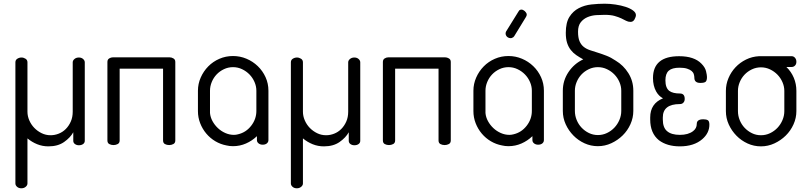

<svg xmlns="http://www.w3.org/2000/svg" viewBox="-20 -782 4357 1035"><path d="M405 -472Q419 -472 428 -464Q437 -456 437 -446V-23Q437 -12 428 -5.5Q419 1 405 1Q393 1 384 -5.5Q375 -12 375 -23V-69Q359 -40 325.5 -16.5Q292 7 241 7Q209 7 180.5 -4.5Q152 -16 128 -36V207Q128 217 118.5 225Q109 233 95 233Q81 233 72 225Q63 217 63 207V-180V-202V-446Q63 -459 73.5 -465.5Q84 -472 96 -472Q107 -472 117.5 -465.5Q128 -459 128 -446V-202V-180Q128 -156 138 -133Q148 -110 165 -92.5Q182 -75 204.5 -64Q227 -53 253 -53Q275 -53 296.5 -61.5Q318 -70 334.5 -86.5Q351 -103 361.5 -126.5Q372 -150 372 -180V-446Q372 -456 381.5 -464Q391 -472 405 -472Z M894 -473Q905 -473 915 -467Q925 -461 925 -448V-25Q925 -11 914.5 -5.5Q904 0 892 0Q879 0 869 -5.5Q859 -11 859 -25V-412H625V-25Q625 -11 614.5 -5.5Q604 0 592 0Q579 0 569 -5.5Q559 -11 559 -25V-448Q559 -461 568.5 -467Q578 -473 589 -473Z M1236 -480Q1274 -480 1308.5 -465.5Q1343 -451 1369.5 -425.5Q1396 -400 1411.5 -366Q1427 -332 1427 -293V-280V-184V-27Q1427 -16 1418.5 -9Q1410 -2 1396 -2Q1383 -2 1374 -9Q1365 -16 1365 -27V-48Q1339 -23 1306 -8.5Q1273 6 1236 6Q1227 6 1218 5Q1209 4 1201 2Q1169 -4 1141 -20.5Q1113 -37 1092 -62Q1071 -87 1059 -118Q1047 -149 1047 -183V-184V-280V-293Q1047 -330 1062 -364Q1077 -398 1102.5 -424Q1128 -450 1162.5 -465Q1197 -480 1236 -480ZM1112 -280V-184V-173Q1114 -150 1125.5 -129Q1137 -108 1154.5 -91.5Q1172 -75 1194.5 -65Q1217 -55 1241 -55Q1252 -55 1263 -58Q1306 -68 1334 -104Q1362 -140 1362 -184V-280V-293Q1362 -317 1352 -340Q1342 -363 1325 -380.5Q1308 -398 1285 -409Q1262 -420 1236 -420Q1210 -420 1187 -409Q1164 -398 1147.5 -380.5Q1131 -363 1121.5 -340Q1112 -317 1112 -293Z M1890 -472Q1904 -472 1913 -464Q1922 -456 1922 -446V-23Q1922 -12 1913 -5.5Q1904 1 1890 1Q1878 1 1869 -5.5Q1860 -12 1860 -23V-69Q1844 -40 1810.5 -16.5Q1777 7 1726 7Q1694 7 1665.5 -4.5Q1637 -16 1613 -36V207Q1613 217 1603.5 225Q1594 233 1580 233Q1566 233 1557 225Q1548 217 1548 207V-180V-202V-446Q1548 -459 1558.5 -465.5Q1569 -472 1581 -472Q1592 -472 1602.5 -465.5Q1613 -459 1613 -446V-202V-180Q1613 -156 1623 -133Q1633 -110 1650 -92.5Q1667 -75 1689.5 -64Q1712 -53 1738 -53Q1760 -53 1781.5 -61.5Q1803 -70 1819.5 -86.5Q1836 -103 1846.5 -126.5Q1857 -150 1857 -180V-446Q1857 -456 1866.5 -464Q1876 -472 1890 -472Z M2379 -473Q2390 -473 2400 -467Q2410 -461 2410 -448V-25Q2410 -11 2399.5 -5.5Q2389 0 2377 0Q2364 0 2354 -5.5Q2344 -11 2344 -25V-412H2110V-25Q2110 -11 2099.5 -5.5Q2089 0 2077 0Q2064 0 2054 -5.5Q2044 -11 2044 -25V-448Q2044 -461 2053.5 -467Q2063 -473 2074 -473Z M2721 -480Q2759 -480 2793.5 -465.5Q2828 -451 2854.5 -425.5Q2881 -400 2896.5 -366Q2912 -332 2912 -293V-280V-184V-27Q2912 -16 2903.5 -9Q2895 -2 2881 -2Q2868 -2 2859 -9Q2850 -16 2850 -27V-48Q2824 -23 2791 -8.5Q2758 6 2721 6Q2712 6 2703 5Q2694 4 2686 2Q2654 -4 2626 -20.5Q2598 -37 2577 -62Q2556 -87 2544 -118Q2532 -149 2532 -183V-184V-280V-293Q2532 -330 2547 -364Q2562 -398 2587.5 -424Q2613 -450 2647.5 -465Q2682 -480 2721 -480ZM2597 -280V-184V-173Q2599 -150 2610.5 -129Q2622 -108 2639.5 -91.5Q2657 -75 2679.5 -65Q2702 -55 2726 -55Q2737 -55 2748 -58Q2791 -68 2819 -104Q2847 -140 2847 -184V-280V-293Q2847 -317 2837 -340Q2827 -363 2810 -380.5Q2793 -398 2770 -409Q2747 -420 2721 -420Q2695 -420 2672 -409Q2649 -398 2632.5 -380.5Q2616 -363 2606.5 -340Q2597 -317 2597 -293ZM2752 -587Q2750 -585 2748 -582.5Q2746 -580 2744 -580Q2736 -574 2724.5 -577.5Q2713 -581 2708 -591Q2703 -601 2708 -612L2775 -720Q2777 -724 2780 -727Q2790 -733 2800 -728Q2810 -723 2815 -715Q2824 -704 2815 -690Z M3239 -702Q3219 -702 3194.5 -700.5Q3170 -699 3148 -690Q3126 -681 3111 -662.5Q3096 -644 3096 -611Q3096 -579 3104 -560Q3112 -541 3126.5 -529.5Q3141 -518 3160.5 -511.5Q3180 -505 3202.5 -498Q3225 -491 3249.5 -481.5Q3274 -472 3299 -455Q3341 -430 3367.5 -387.5Q3394 -345 3394 -293V-184Q3394 -147 3378.5 -112.5Q3363 -78 3336.5 -52Q3310 -26 3275.5 -10Q3241 6 3203 6Q3165 6 3131 -9.5Q3097 -25 3071 -51.5Q3045 -78 3029.5 -112Q3014 -146 3014 -184V-293Q3014 -348 3044.5 -393.5Q3075 -439 3124 -462Q3104 -473 3087 -484.5Q3070 -496 3057 -512.5Q3044 -529 3037 -551Q3030 -573 3030 -605Q3030 -660 3049.5 -691Q3069 -722 3100 -738Q3131 -754 3168 -758Q3205 -762 3240 -762Q3268 -762 3298 -757.5Q3328 -753 3352.5 -745Q3377 -737 3392.5 -725.5Q3408 -714 3408 -701Q3408 -691 3400.5 -677.5Q3393 -664 3379 -664Q3366 -664 3355 -670Q3344 -676 3329 -683Q3314 -690 3293 -696Q3272 -702 3239 -702ZM3329 -293Q3329 -317 3319 -340Q3309 -363 3292 -380.5Q3275 -398 3252 -409Q3229 -420 3203 -420Q3177 -420 3154 -409Q3131 -398 3114.5 -380.5Q3098 -363 3088.5 -340Q3079 -317 3079 -293V-184Q3079 -159 3088.5 -135.5Q3098 -112 3115 -94Q3132 -76 3154.5 -65Q3177 -54 3203 -54Q3229 -54 3252 -65Q3275 -76 3292 -94Q3309 -112 3319 -135.5Q3329 -159 3329 -184Z M3771 -139Q3787 -139 3795.5 -134Q3804 -129 3804 -110Q3804 -65 3766 -32Q3721 7 3645 7Q3576 7 3532 -26Q3485 -64 3485 -138V-149Q3485 -224 3554 -252Q3531 -264 3517 -289Q3500 -320 3500 -361Q3500 -479 3641 -479Q3722 -479 3761 -439Q3781 -419 3786 -398Q3791 -377 3791 -367Q3791 -348 3784 -341.5Q3777 -335 3755 -335Q3723 -335 3723 -363Q3723 -372 3720 -382Q3717 -392 3708 -399.5Q3699 -407 3683.5 -412Q3668 -417 3643 -417Q3603 -417 3585 -401Q3567 -385 3567 -349Q3567 -308 3588 -292Q3607 -278 3645 -278Q3671 -278 3671 -249Q3671 -237 3665 -230Q3658 -221 3645 -221Q3553 -221 3553 -149V-138Q3553 -94 3576 -75Q3599 -55 3645 -55Q3690 -55 3716 -75Q3736 -90 3736 -114Q3736 -139 3771 -139Z M4219 -421Q4245 -396 4259 -363Q4273 -330 4273 -292V-183Q4273 -146 4257.5 -111.5Q4242 -77 4215.5 -51Q4189 -25 4154.5 -9Q4120 7 4082 7Q4044 7 4010 -8.5Q3976 -24 3950 -50.5Q3924 -77 3908.5 -111Q3893 -145 3893 -183V-292Q3893 -328 3907 -361Q3921 -394 3945 -419.5Q3969 -445 4001.5 -461Q4034 -477 4071 -479H4075H4248Q4258 -479 4265.5 -470.5Q4273 -462 4273 -449Q4273 -436 4265.5 -428.5Q4258 -421 4248 -421ZM4208 -292Q4208 -316 4198 -339Q4188 -362 4171 -379.5Q4154 -397 4131 -408Q4108 -419 4082 -419Q4056 -419 4033 -408Q4010 -397 3993.5 -379.5Q3977 -362 3967.5 -339Q3958 -316 3958 -292V-183Q3958 -158 3967.5 -134.5Q3977 -111 3994 -93Q4011 -75 4033.5 -64Q4056 -53 4082 -53Q4108 -53 4131 -64Q4154 -75 4171 -93Q4188 -111 4198 -134.5Q4208 -158 4208 -183Z"/></svg>

Font: AkaAcidDosis
Style: Regular
Weight: 400
Designer: Edgar Tolentino, Pablo Impallari, Igino Marini, Aka-Acid
Foundry: Edgar Tolentino, Pablo Impallari, Igino Marini, Cyberella
Version: Version 1.007